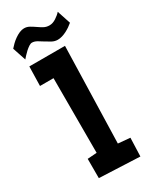

<svg xmlns="http://www.w3.org/2000/svg" viewBox="-179 -676 583 733"><g transform="rotate(-30 112.5 -310.0)"><path d="M211.4 -68.4 208.5 12.7 29.8 4.9V-80.1L70.8 -83V-412.1H11.2L13.2 -497.1H170.4L158.7 -73.2ZM231 -564Q224.1 -558.1 215.6 -552.2Q207 -546.4 197.5 -541.5Q188 -536.6 178 -533.7Q168 -530.8 158.7 -530.8Q146 -530.8 134 -537.1Q122.1 -543.5 110.8 -550.8Q99.6 -558.1 88.6 -564.5Q77.6 -570.8 66.9 -570.8Q61 -570.8 53.2 -565.7Q45.4 -560.5 37.6 -553.5Q29.8 -546.4 23.2 -539.1Q16.6 -531.7 13.2 -527.8L-6.3 -586.4Q-0.5 -593.3 8.1 -601.6Q16.6 -609.9 26.6 -616.9Q36.6 -624 47.4 -628.7Q58.1 -633.3 67.9 -633.3Q80.6 -633.3 91.3 -627.2Q102.1 -621.1 112.5 -613.8Q123 -606.4 134 -600.3Q145 -594.2 158.7 -594.2Q173.3 -594.2 188 -603.8Q202.6 -613.3 211.4 -623.5Z"/></g></svg>

Font: Maiden Orange
Style: Regular
Weight: 400
Designer: Astigmatic (AOETI)
Foundry: Astigmatic (AOETI)
Version: Version 1.000